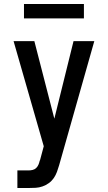

<svg xmlns="http://www.w3.org/2000/svg" viewBox="-20 -726 540 961"><path d="M67 215V127H123Q133 127 143.5 124.5Q154 122 161.5 114.5Q169 107 173 97Q177 87 179 77Q180 77 180 77Q180 77 180 77L199 6L48 -520H152L252 -132L348 -520H452L276 101Q271 118 265 134.5Q259 151 249 165.5Q239 180 224.5 190.5Q210 201 193 207Q176 213 158.5 214Q141 215 123 215ZM100 -634V-706H400V-634Z"/></svg>

Font: Iosevka SS04 Semibold
Style: Regular
Weight: 600
Monospace: yes
Designer: Belleve Invis
Foundry: Belleve Invis
Version: Version 19.0.0; ttfautohint (v1.8.4)